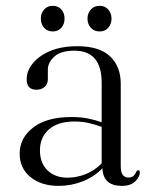

<svg xmlns="http://www.w3.org/2000/svg" viewBox="-20 -614 512 644"><path d="M46 -99Q46 -151.5 91.5 -186.5Q137 -221.5 220 -221.5Q250.5 -221.5 275.2 -216.5Q300 -211.5 321 -204V-336.5Q321 -444 229.5 -444Q183.5 -444 162 -424Q140.5 -404 140.5 -380.5V-349Q140.5 -332 129.8 -322.5Q119 -313 102 -313Q69.5 -313 69.5 -348.5Q69.5 -376 89.8 -401.2Q110 -426.5 148 -442.8Q186 -459 239.5 -459Q313.5 -459 349.2 -425Q385 -391 385 -333V-56.5Q385 -35.5 392 -27Q399 -18.5 410 -18.5Q422 -18.5 428 -24.2Q434 -30 437 -37.5Q439.5 -43 443.5 -43Q449 -43 449 -35.5Q449 -21 433.8 -5.8Q418.5 9.5 388.5 9.5Q326 9.5 323.5 -49.5Q296 -21 257.5 -5.8Q219 9.5 177 9.5Q118.5 9.5 82.2 -20Q46 -49.5 46 -99ZM114 -109.5Q114 -66.5 139.8 -42.2Q165.5 -18 206 -18Q237.5 -18 267.5 -30Q297.5 -42 321 -66V-188.5Q300.5 -196 278.2 -201.2Q256 -206.5 230 -206.5Q174.5 -206.5 144.2 -180Q114 -153.5 114 -109.5ZM156.5 -508.5Q139 -508.5 128 -520.8Q117 -533 117 -551.5Q117 -570 128 -582.2Q139 -594.5 156.5 -594.5Q175 -594.5 185.8 -582.2Q196.5 -570 196.5 -551.5Q196.5 -533 185.8 -520.8Q175 -508.5 156.5 -508.5ZM314 -508.5Q296 -508.5 284.8 -520.8Q273.5 -533 273.5 -551.5Q273.5 -570 284.8 -582.2Q296 -594.5 314 -594.5Q332 -594.5 343 -582.2Q354 -570 354 -551.5Q354 -533 343 -520.8Q332 -508.5 314 -508.5Z"/></svg>

Font: Fraunces 72pt Light
Style: Regular
Weight: 300
Version: Version 1.000;[0bf87f6ff]